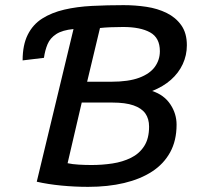

<svg xmlns="http://www.w3.org/2000/svg" viewBox="-20 -720 772 747"><path d="M323 7Q271 7 219 2Q167 -3 123 -13L266 -607Q223 -603 199 -587.5Q175 -572 165 -548Q155 -524 151 -495L68 -485Q68 -545 88 -585Q108 -625 144.5 -648Q181 -671 230 -682.5Q279 -694 338 -697Q397 -700 461 -700Q506 -700 549.5 -693.5Q593 -687 628.5 -669.5Q664 -652 685.5 -621.5Q707 -591 707 -544Q707 -505 691 -470.5Q675 -436 645 -409.5Q615 -383 572 -366Q618 -351 642.5 -314.5Q667 -278 667 -235Q667 -173 642 -127.5Q617 -82 571.5 -52.5Q526 -23 463 -8Q400 7 323 7ZM336 -78Q378 -78 417.5 -84Q457 -90 489.5 -106Q522 -122 541 -151.5Q560 -181 560 -227Q560 -258 545.5 -278.5Q531 -299 499.5 -310Q468 -321 417 -321H298L243 -85Q261 -81 286 -79.5Q311 -78 336 -78ZM319 -402H413Q480 -402 521.5 -417.5Q563 -433 582.5 -460Q602 -487 602 -521Q602 -573 564 -594Q526 -615 459 -615Q434 -615 410 -614Q386 -613 369 -611Z"/></svg>

Font: Ubuntu Sans Medium
Style: Italic
Weight: 500
Italic angle: -13.5°
Designer: Dalton Maag Ltd
Foundry: Dalton Maag Ltd
Version: Version 1.006